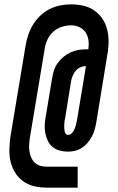

<svg xmlns="http://www.w3.org/2000/svg" viewBox="-20 -780 540 880"><path d="M194 80Q164 80 136.5 73.5Q109 67 86.5 51Q64 35 49.5 11.5Q35 -12 28.5 -39.5Q22 -67 23 -96.5Q24 -126 28 -155L97 -569Q101 -594 109 -618.5Q117 -643 130.5 -665.5Q144 -688 163.5 -707Q183 -726 206.5 -738Q230 -750 255.5 -755Q281 -760 306 -760Q333 -760 359 -754.5Q385 -749 406 -736Q427 -723 443 -703Q459 -683 467 -658.5Q475 -634 477 -607.5Q479 -581 475 -554H476L421 -217Q418 -201 413.5 -185Q409 -169 401 -154Q393 -139 381.5 -125.5Q370 -112 355.5 -102.5Q341 -93 324.5 -89Q308 -85 292 -85Q272 -85 253.5 -90Q235 -95 221 -106.5Q207 -118 199 -135Q191 -152 187.5 -170.5Q184 -189 185 -208.5Q186 -228 190 -248L219 -422Q222 -440 227.5 -457.5Q233 -475 244.5 -491Q256 -507 271 -519.5Q286 -532 303.5 -540Q321 -548 339 -551Q357 -554 375 -554H385Q388 -575 385.5 -595Q383 -615 372.5 -631Q362 -647 344 -655.5Q326 -664 306 -664Q285 -664 263 -657Q241 -650 224 -634.5Q207 -619 197.5 -598.5Q188 -578 185 -557L116 -143Q114 -128 113.5 -112.5Q113 -97 115.5 -83Q118 -69 124 -56Q130 -43 140.5 -33.5Q151 -24 165 -20Q179 -16 194 -16H336V80ZM292 -162Q303 -162 310.5 -171Q318 -180 322 -189.5Q326 -199 328.5 -209.5Q331 -220 333 -230L374 -477Q361 -477 348.5 -471.5Q336 -466 327.5 -456Q319 -446 313.5 -433.5Q308 -421 306 -409L278 -235Q276 -228 275.5 -221Q275 -214 274.5 -207Q274 -200 274.5 -193Q275 -186 276 -179.5Q277 -173 281 -167.5Q285 -162 292 -162Z"/></svg>

Font: Iosevka
Style: Bold Italic
Weight: 700
Italic angle: -9°
Monospace: yes
Designer: Belleve Invis
Foundry: Belleve Invis
Version: Version 32.5.0; ttfautohint (v1.8.4)